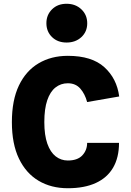

<svg xmlns="http://www.w3.org/2000/svg" viewBox="-20 -982 695 1018"><path d="M339.5 16Q251.5 16 184.8 -23.5Q118 -63 80.5 -141Q43 -219 43 -334.5Q43 -450.5 80.2 -528.5Q117.5 -606.5 184.5 -646.2Q251.5 -686 339.5 -686Q466.5 -686 533 -626Q599.5 -566 612 -470.5L442 -441Q430.5 -484 405.8 -512.2Q381 -540.5 339.5 -540.5Q302.5 -540.5 274.2 -518.2Q246 -496 230.5 -450.5Q215 -405 215 -334.5Q215 -265.5 231 -220.2Q247 -175 275.2 -153Q303.5 -131 339.5 -131Q391 -131 416.5 -158.2Q442 -185.5 442 -224.5H611Q611 -147 579.8 -93.2Q548.5 -39.5 488 -11.8Q427.5 16 339.5 16ZM226 -859Q226 -903 255.8 -932.5Q285.5 -962 333 -962Q380.5 -962 411.5 -932.5Q442.5 -903 442.5 -858.5Q442.5 -814 411.5 -785.2Q380.5 -756.5 333 -756.5Q285.5 -756.5 255.8 -785.5Q226 -814.5 226 -859Z"/></svg>

Font: Karla ExtraBold
Style: Regular
Weight: 800
Designer: Jonathan Pinhorn
Version: Version 2.001